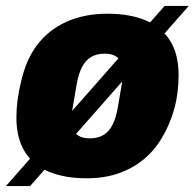

<svg xmlns="http://www.w3.org/2000/svg" viewBox="-32 -586 653 644"><path d="M259 12Q185 12 132 -10Q79 -32 51 -77.5Q23 -123 23 -192Q23 -221 27 -251Q31 -281 38 -309Q54 -384 92.5 -435Q131 -486 191 -513Q251 -540 329 -540Q404 -540 457 -517.5Q510 -495 538.5 -449.5Q567 -404 567 -334Q567 -272 552 -219Q537 -166 510 -122Q485 -80 448 -50Q411 -20 364 -4Q317 12 259 12ZM269 -122Q297 -122 315.5 -133.5Q334 -145 345.5 -167.5Q357 -190 363 -225Q371 -272 375 -295Q379 -318 380 -328Q381 -338 381 -344Q381 -364 374.5 -377.5Q368 -391 354.5 -398.5Q341 -406 319 -406Q292 -406 273 -394.5Q254 -383 242.5 -360Q231 -337 225 -302Q217 -255 213 -232Q209 -209 208 -199Q207 -189 207 -184Q207 -164 213.5 -150.5Q220 -137 233.5 -129.5Q247 -122 269 -122ZM-12 38 520 -566H601L69 38Z"/></svg>

Font: Archivo SemiCondensed Black
Style: Italic
Weight: 900
Width: 4
Italic angle: -10°
Designer: Hector Gatti
Foundry: Omnibus-Type
Version: Version 2.001